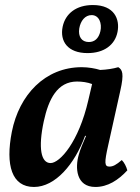

<svg xmlns="http://www.w3.org/2000/svg" viewBox="-20 -734 555 763"><path d="M328 -523C394 -523 437 -556 447 -607C457 -657 435 -714 349 -714C283 -714 240 -680 229 -628C217 -570 249 -523 328 -523ZM295 -621C300 -651 318 -674 344 -674C374 -674 386 -641 379 -610C372 -580 355 -567 333 -567C304 -567 290 -589 295 -621ZM464 -98C442 -79 429 -72 415 -72C395 -72 394 -86 410 -157L458 -373C474 -443 466 -457 450 -467C430 -461 404 -457 378 -456C359 -462 331 -467 305 -467C159 -467 56 -357 27 -210C1 -77 27 9 115 9C200 9 277 -82 318 -194H322C312 -171 298 -139 293 -119C278 -68 282 9 359 9C408 9 450 -18 486 -57C482 -72 474 -88 464 -98ZM181 -86C143 -86 131 -145 154 -252C173 -340 208 -410 286 -410C306 -410 328 -407 346 -400L331 -336C293 -170 218 -86 181 -86Z"/></svg>

Font: Vollkorn Semibold
Style: Italic
Weight: 600
Italic angle: -11°
Designer: Friedrich Althausen
Foundry: Friedrich Althausen
Version: Version 4.015;PS 004.015;hotconv 1.0.88;makeotf.lib2.5.64775